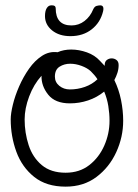

<svg xmlns="http://www.w3.org/2000/svg" viewBox="-20 -677 514 717"><path d="M225 20Q153 20 107.5 -16.5Q62 -53 41 -110.5Q20 -168 20 -231Q20 -253 28 -286Q36 -319 51.5 -354.5Q67 -390 88.5 -420.5Q110 -451 137 -468.5Q164 -486 195 -482Q218 -492 246 -492Q275 -492 304.5 -481.5Q334 -471 353 -450L371 -431V-434Q371 -447 379 -453Q387 -459 397 -459Q407 -459 415 -453Q423 -447 423 -434Q423 -419 418.5 -405Q414 -391 407 -378Q424 -343 432 -303.5Q440 -264 440 -226Q440 -165 414 -108.5Q388 -52 340 -16Q292 20 225 20ZM241 -343Q270 -343 297 -352.5Q324 -362 344 -381Q339 -389 332.5 -396.5Q326 -404 319 -411Q306 -423 284.5 -431Q263 -439 242 -439Q220 -439 202.5 -428Q185 -417 185 -391Q185 -370 201.5 -356.5Q218 -343 241 -343ZM225 -32Q277 -32 313.5 -60.5Q350 -89 369.5 -133.5Q389 -178 389 -226Q389 -253 384.5 -281Q380 -309 369 -335Q342 -313 309 -302Q276 -291 241 -291Q186 -291 160 -323.5Q134 -356 135 -394Q106 -362 89 -317Q72 -272 72 -231Q72 -181 87 -135Q102 -89 136 -60.5Q170 -32 225 -32ZM243 -542Q201 -542 174.5 -563.5Q148 -585 148 -617Q148 -636 154.5 -646.5Q161 -657 171 -657H175Q188 -657 188 -646Q188 -582 247 -582Q274 -582 295.5 -598.5Q317 -615 328 -642Q333 -653 341 -655Q349 -657 354 -657Q370 -657 365 -635Q355 -593 322.5 -567.5Q290 -542 243 -542Z"/></svg>

Font: Twinkle Star
Style: Regular
Weight: 400
Designer: Robert E. Leuschke
Foundry: Robert E. Leuschke
Version: Version 2.010; ttfautohint (v1.8.3)